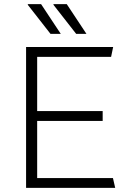

<svg xmlns="http://www.w3.org/2000/svg" viewBox="-20 -915 633 935"><path d="M107 0V-686H531L521 -638H161V-374H480V-326H161V-48H530L541 0ZM351 -750 240 -892 241 -895H305L401 -750ZM226 -750 115 -892 116 -895H180L276 -750Z"/></svg>

Font: Chivo Medium Thin
Style: Regular
Weight: 250
Version: Version 2.002